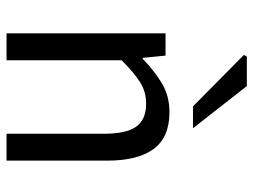

<svg xmlns="http://www.w3.org/2000/svg" viewBox="-114 -661 775 587"><g transform="rotate(90 273.5 -367.5)"><path d="M82 0V-486.1H150L156.9 -416H159.6Q194.7 -450.7 233.8 -474.4Q273 -498.1 322.7 -498.1Q400 -498.1 435.6 -449.5Q471.1 -401 471.1 -308V0H388.9V-297.4Q388.9 -365.6 367.4 -396.1Q345.9 -426.7 297.2 -426.7Q259.9 -426.7 230.6 -407.8Q201.3 -389 164.3 -352V0ZM305.3 -570 147.9 -725.6 152.9 -734.7H243.1L372.1 -570Z"/></g></svg>

Font: SourceSans3VF
Style: Regular
Weight: 200
Designer: Paul D. Hunt
Foundry: Adobe
Version: Version 3.052;hotconv 1.1.0;makeotfexe 2.6.0